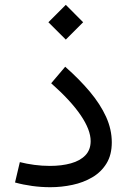

<svg xmlns="http://www.w3.org/2000/svg" viewBox="-20 -781 537 805"><path d="M448.7 -184.1Q448.7 -238.5 424.7 -291.4Q400.6 -344.2 356.8 -396.5Q313 -448.7 253.4 -501.2L194.6 -431.9Q277.1 -358.9 318.6 -297.6Q360.1 -236.3 360.1 -189.5Q360.1 -152.8 338 -129.9Q315.9 -106.9 277.3 -96.2Q238.8 -85.4 189.2 -85.4Q156 -85.4 123.4 -89.8Q90.8 -94.2 63.2 -101.3L43 -15.9Q77.6 -6.3 115.4 -1.2Q153.1 3.9 191.2 3.9Q238 3.9 283.8 -5.9Q329.6 -15.6 366.8 -37.5Q404.1 -59.3 426.4 -95.5Q448.7 -131.6 448.7 -184.1ZM182.9 -687.7 255.9 -615 328.6 -687.7 255.9 -760.7Z"/></svg>

Font: Estedad-FD-VF Thin
Style: Regular
Weight: 100
Designer: Amin Abedi
Version: Version 5.0